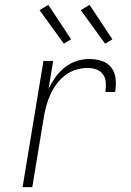

<svg xmlns="http://www.w3.org/2000/svg" viewBox="-20 -771 540 791"><path d="M73 0 159 -520H199L180 -405Q192 -430 208.5 -453Q225 -476 247 -493.5Q269 -511 295.5 -519.5Q322 -528 348 -528Q374 -528 399 -520Q424 -512 439 -492Q454 -472 456.5 -445.5Q459 -419 454 -392H414Q417 -411 416 -430Q415 -449 405 -463.5Q395 -478 378 -484.5Q361 -491 341 -491Q318 -491 294 -484Q270 -477 250 -462Q230 -447 214.5 -426.5Q199 -406 188.5 -383.5Q178 -361 171.5 -337.5Q165 -314 161 -291L113 0ZM413 -591 313 -729 349 -751 443 -609ZM243 -591 143 -729 179 -751 273 -609Z"/></svg>

Font: Iosevka SS04 XLt Obl
Style: Regular
Weight: 200
Italic angle: -9°
Monospace: yes
Designer: Belleve Invis
Foundry: Belleve Invis
Version: Version 19.0.0; ttfautohint (v1.8.4)